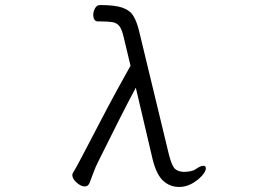

<svg xmlns="http://www.w3.org/2000/svg" viewBox="-20 -734 1040 762"><path d="M712 -52Q723 -52 736 -54.5Q749 -57 757 -63Q776 -76 787 -76Q797 -76 797 -66Q797 -54 781.5 -36.5Q766 -19 742 -5.5Q718 8 691 8Q654 8 627 -17Q600 -42 585 -105L519 -386Q490 -332 453 -259Q416 -186 372 -97Q359 -72 350.5 -48Q342 -24 335 -7Q329 6 317 6Q301 6 284 -9.5Q267 -25 267 -39Q267 -43 269 -47Q280 -65 291.5 -86.5Q303 -108 316 -133Q348 -194 380 -255.5Q412 -317 442.5 -373Q473 -429 498 -473L471 -586Q464 -617 454 -630Q444 -643 427 -646Q410 -649 380 -649H369Q359 -649 354.5 -656.5Q350 -664 350 -674Q350 -688 357 -701Q364 -714 377 -714Q436 -714 466 -703.5Q496 -693 509.5 -670.5Q523 -648 532 -611L650 -122Q660 -83 670.5 -68.5Q681 -54 706 -52Z"/></svg>

Font: Moon Stars Kai T
Style: Regular
Weight: 400
Designer: GuiWonder
Version: Version 1.101